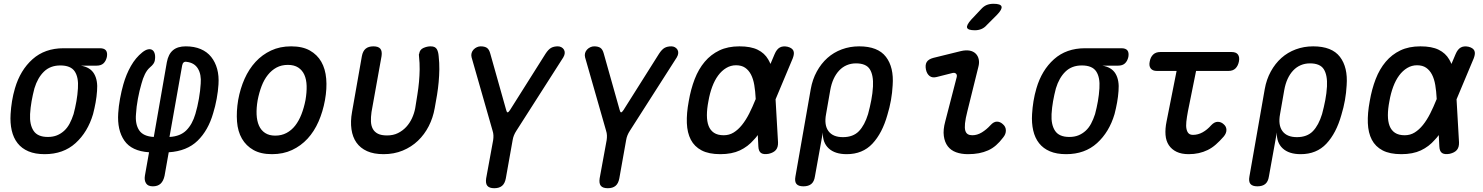

<svg xmlns="http://www.w3.org/2000/svg" viewBox="-20 -805 7840 1015"><path d="M491 -458H407Q457 -450 477.5 -415Q498 -380 493 -324Q491 -294 485.5 -263.5Q480 -233 472 -202Q444 -107 379.5 -48.5Q315 10 216 10Q166 10 130.5 -5Q95 -20 73 -48Q51 -76 42 -115.5Q33 -155 36 -202Q38 -236 43.5 -270Q49 -304 59 -338Q87 -434 152 -492Q217 -550 316 -550H508Q531 -550 540 -538.5Q549 -527 545 -504Q540 -482 527 -470Q514 -458 491 -458ZM233 -81Q260 -81 281 -89.5Q302 -98 319 -113.5Q336 -129 348 -151.5Q360 -174 369 -202Q378 -236 384 -270Q390 -304 392 -338Q396 -396 375 -427.5Q354 -459 299 -459Q246 -459 212.5 -426.5Q179 -394 162 -338Q153 -304 147 -270Q141 -236 139 -202Q136 -146 157.5 -113.5Q179 -81 233 -81Z M788 180Q762 180 752 164Q742 148 746 124L768 0Q676 -6 637.5 -61.5Q599 -117 605 -207Q607 -242 614.5 -283Q622 -324 632 -359Q647 -412 672 -456Q697 -500 732 -528Q748 -541 762 -544Q776 -547 785.5 -540.5Q795 -534 798.5 -519Q802 -504 798 -483Q796 -475 790.5 -467Q785 -459 772 -448Q757 -435 746 -412.5Q735 -390 728 -363Q717 -326 709 -283Q701 -240 699 -203Q694 -149 715.5 -116.5Q737 -84 793 -81L862 -476Q870 -519 894.5 -539.5Q919 -560 962 -560Q1007 -560 1041 -545.5Q1075 -531 1096.5 -504Q1118 -477 1128 -440.5Q1138 -404 1135 -359Q1133 -324 1125.5 -283Q1118 -242 1107 -207Q1081 -116 1024.5 -61Q968 -6 872 0L850 124Q844 152 829 166Q814 180 788 180ZM943 -459 876 -81Q933 -84 965 -116Q997 -148 1013 -203Q1024 -240 1031.5 -283Q1039 -326 1041 -363Q1045 -411 1026.5 -442Q1008 -473 967 -478Q957 -480 951 -475Q945 -470 943 -459Z M1418 10Q1359 10 1320 -12Q1281 -34 1259 -72Q1237 -110 1233 -162.5Q1229 -215 1239 -276Q1250 -337 1273 -388.5Q1296 -440 1331 -478Q1366 -516 1413 -538Q1460 -560 1519 -560Q1579 -560 1618 -538Q1657 -516 1678.5 -478.5Q1700 -441 1704.5 -389Q1709 -337 1698 -276Q1687 -215 1664 -162.5Q1641 -110 1606 -72Q1571 -34 1524 -12Q1477 10 1418 10ZM1435 -88Q1468 -88 1494.5 -102Q1521 -116 1540.5 -141Q1560 -166 1573.5 -200.5Q1587 -235 1595 -276Q1602 -317 1601 -351Q1600 -385 1589 -409.5Q1578 -434 1556.5 -448Q1535 -462 1502 -462Q1468 -462 1442 -448Q1416 -434 1396 -409Q1376 -384 1363 -350Q1350 -316 1342 -275Q1335 -234 1336.5 -200Q1338 -166 1349 -141Q1360 -116 1381.5 -102Q1403 -88 1435 -88Z M1893 -508Q1898 -535 1913 -547.5Q1928 -560 1954 -560Q1980 -560 1990.5 -547.5Q2001 -535 1997 -508L1944 -213Q1940 -185 1941 -162.5Q1942 -140 1951 -123.5Q1960 -107 1978 -98Q1996 -89 2026 -89Q2059 -89 2084 -101.5Q2109 -114 2127.5 -134Q2146 -154 2158 -180Q2170 -206 2175 -233Q2181 -271 2186.5 -305Q2192 -339 2195 -372Q2198 -405 2198.5 -438Q2199 -471 2195 -508Q2195 -512 2194.5 -515Q2194 -518 2196 -521Q2199 -543 2218.5 -551.5Q2238 -560 2256 -560Q2270 -560 2277.5 -556Q2285 -552 2289 -545.5Q2293 -539 2295.5 -529.5Q2298 -520 2299 -508Q2303 -472 2302.5 -438.5Q2302 -405 2299 -371.5Q2296 -338 2290.5 -304Q2285 -270 2278 -233Q2269 -182 2246.5 -138Q2224 -94 2189.5 -61Q2155 -28 2109 -9Q2063 10 2008 10Q1956 10 1920.5 -6Q1885 -22 1864.5 -51Q1844 -80 1838 -121.5Q1832 -163 1841 -213Z M2593 190Q2567 190 2556.5 177.5Q2546 165 2550 138L2587 -64Q2589 -77 2588.5 -89.5Q2588 -102 2584 -114L2473 -502Q2470 -514 2473 -524.5Q2476 -535 2483.5 -543Q2491 -551 2501 -555.5Q2511 -560 2521 -560Q2542 -560 2554 -552Q2566 -544 2572 -521L2656 -223Q2659 -211 2663.5 -211Q2668 -211 2676 -223L2864 -521Q2879 -544 2893.5 -552Q2908 -560 2929 -560Q2939 -560 2947.5 -555.5Q2956 -551 2961 -543Q2966 -535 2965.5 -524.5Q2965 -514 2958 -502L2710 -114Q2702 -102 2697 -89.5Q2692 -77 2690 -64L2654 138Q2649 165 2634 177.5Q2619 190 2593 190Z M3193 190Q3167 190 3156.5 177.5Q3146 165 3150 138L3187 -64Q3189 -77 3188.5 -89.5Q3188 -102 3184 -114L3073 -502Q3070 -514 3073 -524.5Q3076 -535 3083.5 -543Q3091 -551 3101 -555.5Q3111 -560 3121 -560Q3142 -560 3154 -552Q3166 -544 3172 -521L3256 -223Q3259 -211 3263.5 -211Q3268 -211 3276 -223L3464 -521Q3479 -544 3493.5 -552Q3508 -560 3529 -560Q3539 -560 3547.5 -555.5Q3556 -551 3561 -543Q3566 -535 3565.5 -524.5Q3565 -514 3558 -502L3310 -114Q3302 -102 3297 -89.5Q3292 -77 3290 -64L3254 138Q3249 165 3234 177.5Q3219 190 3193 190Z M4093 -53Q4094 -27 4082 -12.5Q4070 2 4044 8Q4017 13 4003.5 4Q3990 -5 3989 -31L3986 -91Q3976 -77 3965 -66Q3934 -30 3891.5 -10Q3849 10 3788 10Q3727 10 3689 -10Q3651 -30 3632 -66.5Q3613 -103 3611 -154.5Q3609 -206 3621 -270Q3632 -334 3652.5 -387Q3673 -440 3705.5 -478.5Q3738 -517 3783 -538.5Q3828 -560 3889 -560Q3949 -560 3985.5 -542Q4022 -524 4041 -491Q4048 -479 4053 -467L4075 -519Q4086 -545 4102.5 -554Q4119 -563 4143 -558Q4167 -552 4174 -537.5Q4181 -523 4171 -497L4080 -280ZM3975 -281V-283Q3973 -323 3967.5 -355.5Q3962 -388 3950 -411Q3938 -434 3919 -447Q3900 -460 3871 -460Q3843 -460 3819 -445.5Q3795 -431 3776.5 -406Q3758 -381 3745 -346Q3732 -311 3725 -270Q3717 -229 3717 -196Q3717 -163 3726 -139.5Q3735 -116 3754.5 -103Q3774 -90 3806 -90Q3835 -90 3858.5 -104.5Q3882 -119 3902.5 -144.5Q3923 -170 3940.5 -204.5Q3958 -239 3974 -279Z M4227 180Q4201 180 4190.5 167.5Q4180 155 4185 128L4266 -334Q4275 -385 4298 -427Q4321 -469 4354 -498.5Q4387 -528 4430 -544Q4473 -560 4522 -560Q4621 -560 4663.5 -504.5Q4706 -449 4699 -354Q4697 -315 4690 -275.5Q4683 -236 4671 -197Q4644 -101 4592 -45.5Q4540 10 4456 10Q4394 10 4361 -20.5Q4328 -51 4330 -105L4288 128Q4284 155 4269 167.5Q4254 180 4227 180ZM4436 -80Q4490 -80 4520.5 -111.5Q4551 -143 4569 -202Q4579 -239 4586 -275.5Q4593 -312 4595 -348Q4598 -407 4578.5 -438.5Q4559 -470 4505 -470Q4479 -470 4456.5 -460.5Q4434 -451 4416.5 -432.5Q4399 -414 4387 -388Q4375 -362 4369 -328L4347 -202Q4336 -144 4359.5 -112Q4383 -80 4436 -80Z M4932 -398Q4909 -392 4894.5 -403Q4880 -414 4875 -437Q4870 -462 4879 -477Q4888 -492 4914 -499L5060 -535Q5086 -541 5105.5 -537.5Q5125 -534 5137.5 -522Q5150 -510 5154 -491.5Q5158 -473 5152 -451L5094 -217Q5084 -178 5081.5 -153Q5079 -128 5083 -114.5Q5087 -101 5096.5 -95.5Q5106 -90 5120 -90Q5146 -90 5170.5 -105Q5195 -120 5216 -143Q5233 -162 5250 -162Q5267 -162 5281 -149Q5297 -136 5297.5 -116Q5298 -96 5283 -78Q5265 -54 5245.5 -37Q5226 -20 5203.5 -10Q5181 0 5155 5Q5129 10 5097 10Q5062 10 5034.5 0Q5007 -10 4990.5 -31.5Q4974 -53 4969.5 -86Q4965 -119 4977 -163L5037 -395Q5041 -409 5034 -415.5Q5027 -422 5015 -419ZM5197 -673Q5184 -658 5168 -651.5Q5152 -645 5134 -645Q5097 -645 5092.5 -658.5Q5088 -672 5115 -702L5165 -755Q5180 -772 5196 -778.5Q5212 -785 5232 -785Q5270 -785 5274.5 -770.5Q5279 -756 5251 -727Z M5891 -458H5807Q5857 -450 5877.5 -415Q5898 -380 5893 -324Q5891 -294 5885.5 -263.5Q5880 -233 5872 -202Q5844 -107 5779.5 -48.5Q5715 10 5616 10Q5566 10 5530.5 -5Q5495 -20 5473 -48Q5451 -76 5442 -115.5Q5433 -155 5436 -202Q5438 -236 5443.5 -270Q5449 -304 5459 -338Q5487 -434 5552 -492Q5617 -550 5716 -550H5908Q5931 -550 5940 -538.5Q5949 -527 5945 -504Q5940 -482 5927 -470Q5914 -458 5891 -458ZM5633 -81Q5660 -81 5681 -89.5Q5702 -98 5719 -113.5Q5736 -129 5748 -151.5Q5760 -174 5769 -202Q5778 -236 5784 -270Q5790 -304 5792 -338Q5796 -396 5775 -427.5Q5754 -459 5699 -459Q5646 -459 5612.5 -426.5Q5579 -394 5562 -338Q5553 -304 5547 -270Q5541 -236 5539 -202Q5536 -146 5557.5 -113.5Q5579 -81 5633 -81Z M6491 -530Q6515 -530 6524.5 -516.5Q6534 -503 6529.5 -480Q6525 -457 6511.5 -443.5Q6498 -430 6474 -430H6303L6260 -217Q6254 -185 6251.5 -161.5Q6249 -138 6252.5 -122.5Q6256 -107 6264 -99.5Q6272 -92 6287 -92Q6313 -92 6337.5 -105.5Q6362 -119 6383 -143Q6400 -161 6417.5 -161Q6435 -161 6448 -149Q6463 -137 6463.5 -119Q6464 -101 6449 -83Q6428 -59 6407.5 -41Q6387 -23 6364.5 -12Q6342 -1 6317 4.5Q6292 10 6264 10Q6226 10 6200 -2.5Q6174 -15 6159 -37.5Q6144 -60 6141.5 -92Q6139 -124 6147 -163L6200 -430H6096Q6073 -430 6063 -443.5Q6053 -457 6058 -480Q6062 -503 6076 -516.5Q6090 -530 6114 -530Z M6627 180Q6601 180 6590.5 167.5Q6580 155 6585 128L6666 -334Q6675 -385 6698 -427Q6721 -469 6754 -498.5Q6787 -528 6830 -544Q6873 -560 6922 -560Q7021 -560 7063.5 -504.5Q7106 -449 7099 -354Q7097 -315 7090 -275.5Q7083 -236 7071 -197Q7044 -101 6992 -45.5Q6940 10 6856 10Q6794 10 6761 -20.5Q6728 -51 6730 -105L6688 128Q6684 155 6669 167.5Q6654 180 6627 180ZM6836 -80Q6890 -80 6920.5 -111.5Q6951 -143 6969 -202Q6979 -239 6986 -275.5Q6993 -312 6995 -348Q6998 -407 6978.5 -438.5Q6959 -470 6905 -470Q6879 -470 6856.5 -460.5Q6834 -451 6816.5 -432.5Q6799 -414 6787 -388Q6775 -362 6769 -328L6747 -202Q6736 -144 6759.5 -112Q6783 -80 6836 -80Z M7693 -53Q7694 -27 7682 -12.5Q7670 2 7644 8Q7617 13 7603.5 4Q7590 -5 7589 -31L7586 -91Q7576 -77 7565 -66Q7534 -30 7491.5 -10Q7449 10 7388 10Q7327 10 7289 -10Q7251 -30 7232 -66.5Q7213 -103 7211 -154.5Q7209 -206 7221 -270Q7232 -334 7252.5 -387Q7273 -440 7305.5 -478.5Q7338 -517 7383 -538.5Q7428 -560 7489 -560Q7549 -560 7585.5 -542Q7622 -524 7641 -491Q7648 -479 7653 -467L7675 -519Q7686 -545 7702.5 -554Q7719 -563 7743 -558Q7767 -552 7774 -537.5Q7781 -523 7771 -497L7680 -280ZM7575 -281V-283Q7573 -323 7567.5 -355.5Q7562 -388 7550 -411Q7538 -434 7519 -447Q7500 -460 7471 -460Q7443 -460 7419 -445.5Q7395 -431 7376.5 -406Q7358 -381 7345 -346Q7332 -311 7325 -270Q7317 -229 7317 -196Q7317 -163 7326 -139.5Q7335 -116 7354.5 -103Q7374 -90 7406 -90Q7435 -90 7458.5 -104.5Q7482 -119 7502.5 -144.5Q7523 -170 7540.5 -204.5Q7558 -239 7574 -279Z"/></svg>

Font: Maple Mono NL Medium
Style: Italic
Weight: 500
Italic angle: -10°
Monospace: yes
Designer: subframe7536
Version: Version 7.000